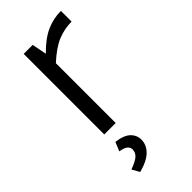

<svg xmlns="http://www.w3.org/2000/svg" viewBox="-250 -598 890 890"><g transform="rotate(-45 195.0 -153.0)"><path d="M70 0ZM359 -477Q312 -477 268 -459Q224 -441 171 -392V0H96V-528H155L169 -456Q218 -506 263.5 -526.5Q309 -547 359 -547ZM70 204Q109 190 124.5 176Q140 162 140 142Q140 128 128.5 118.5Q117 109 90 105L108 61Q157 67 179 88Q201 109 201 139Q201 173 174.5 199.5Q148 226 91 241Z"/></g></svg>

Font: Martel Sans Light
Style: Regular
Weight: 300
Designer: Dan Reynolds and Mathieu Réguer
Foundry: Dan Reynolds and Mathieu Réguer
Version: Version 1.002; ttfautohint (v1.1) -l 5 -r 5 -G 72 -x 0 -D la